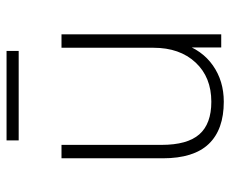

<svg xmlns="http://www.w3.org/2000/svg" viewBox="-80 -632 720 601"><g transform="rotate(-90 280.5 -332.0)"><path d="M262 8Q175 8 130 -39Q85 -86 85 -183V-500H127V-187Q127 -106 160 -68.5Q193 -31 262 -31Q339 -31 385 -80.5Q431 -130 431 -212V-500H473V0H432V-122H444Q424 -60 375.5 -26Q327 8 262 8ZM141 -634V-672H421V-634Z"/></g></svg>

Font: Mulish ExtraLight ExtraLight
Style: Regular
Weight: 250
Version: Version 3.603